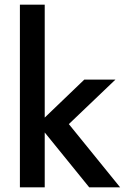

<svg xmlns="http://www.w3.org/2000/svg" viewBox="-20 -800 535 820"><path d="M171 -780H65V0H171ZM142 -270 361 0H493L274 -270L473 -460H340Z"/></svg>

Font: NM-font
Style: Medium
Weight: 500
Designer: ""
Foundry: ""
Version: ""